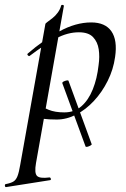

<svg xmlns="http://www.w3.org/2000/svg" viewBox="-85 -484 511 779"><path d="M168 -146Q167 -150 172.5 -153Q178 -156 185 -157.5Q192 -159 193 -156L287 101Q288 103 282 106.5Q276 110 269.5 111.5Q263 113 262 110ZM-60 275Q-64 276 -65 270Q-66 264 -62 263Q-41 259 -30.5 252.5Q-20 246 -14 230.5Q-8 215 -3 185L99 -386Q99 -389 107.5 -395Q116 -401 128 -410.5Q140 -420 149.5 -433Q159 -446 163 -461Q164 -465 169.5 -464Q175 -463 174 -459L61 178Q54 218 65 229.5Q76 241 115 236Q119 235 121 240.5Q123 246 118 247ZM145 1Q112 1 91.5 -2Q71 -5 57 -8L67 -63Q87 -49 112.5 -38.5Q138 -28 176 -28Q217 -28 245.5 -53Q274 -78 291.5 -121.5Q309 -165 315 -220Q320 -254 315.5 -284Q311 -314 292.5 -333.5Q274 -353 235 -353Q189 -353 142.5 -328Q96 -303 35 -257Q32 -255 28 -259.5Q24 -264 28 -267Q89 -320 155.5 -356.5Q222 -393 285 -393Q342 -393 367 -357Q392 -321 382 -253Q375 -202 352 -156Q329 -110 296 -74.5Q263 -39 224 -19Q185 1 145 1Z"/></svg>

Font: Cormorant Medium
Style: Italic
Weight: 500
Italic angle: -10°
Designer: Christian Thalmann (Catharsis Fonts)
Foundry: Catharsis Fonts
Version: Version 4.000